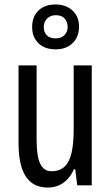

<svg xmlns="http://www.w3.org/2000/svg" viewBox="-20 -830 496 860"><path d="M391 -537V0H326L317 -72H311Q300 -46 282.5 -27.5Q265 -9 243 0.5Q221 10 195 10Q147 10 118 -14.5Q89 -39 76 -83Q63 -127 63 -187V-537H144V-202Q144 -131 160 -97Q176 -63 210 -63Q247 -63 269 -83.5Q291 -104 300.5 -145.5Q310 -187 310 -251V-537ZM229 -609Q180 -609 152 -636.5Q124 -664 124 -709Q124 -755 152 -782.5Q180 -810 229 -810Q275 -810 304.5 -783Q334 -756 334 -711Q334 -665 305.5 -637Q277 -609 229 -609ZM230 -658Q253 -658 268 -672Q283 -686 283 -709Q283 -732 269.5 -747Q256 -762 230 -762Q206 -762 191 -747Q176 -732 176 -709Q176 -686 189.5 -672Q203 -658 230 -658Z"/></svg>

Font: Noto Sans ExtraCondensed
Style: Regular
Weight: 400
Width: 2
Designer: Monotype Design Team
Foundry: Monotype Imaging Inc.
Version: Version 2.013